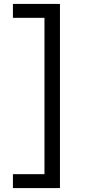

<svg xmlns="http://www.w3.org/2000/svg" viewBox="-20 -850 440 980"><path d="M286 110V-830H46V-759H207V39H46V110Z"/></svg>

Font: Tekne LDO Light
Style: Regular
Weight: 300
Monospace: yes
Designer: Alessio Laiso, Mario Rullo, Paolo Rosset
Foundry: Alessio Laiso
Version: Version 1.000;hotconv 1.0.109;makeotfexe 2.5.65596